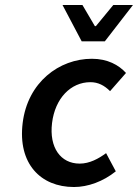

<svg xmlns="http://www.w3.org/2000/svg" viewBox="-20 -739 554 771"><path d="M71 -245C51 -82 143 12 277 12C333 12 394 -10 445 -51L406 -124C376 -102 340 -82 300 -82C223 -82 177 -147 189 -245C201 -344 264 -409 343 -409C374 -409 399 -396 422 -373L486 -446C457 -478 412 -503 349 -503C218 -503 91 -409 71 -245ZM308 -573H401L514 -719H435L365 -634H361L311 -719H231Z"/></svg>

Font: Falling Sky
Style: Obl
Weight: 400
Designer: Paul D. Hunt
Foundry: Adobe Systems Incorporated
Version: Version 1.02